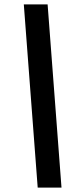

<svg xmlns="http://www.w3.org/2000/svg" viewBox="-20 -740 356 871"><path d="M151 111H259L196 -720H88Z"/></svg>

Font: Fixel Text 20240404 SemiBold
Style: Italic
Weight: 600
Width: 4
Italic angle: -10°
Designer: AlfaBravo + MacPaw
Foundry: Kyrylo Tkachov, Marchela Mozhyna, Serhii Makarenko, Maria Weinstein, Zakhar Kryvoshyya
Version: Version 1.211;Glyphs 3.2 (3225)